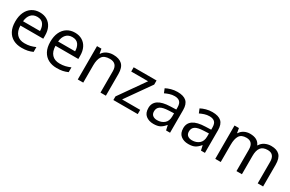

<svg xmlns="http://www.w3.org/2000/svg" viewBox="120 -1604 4033 2673"><g transform="rotate(30 2136.5 -268.0)"><path d="M292 -545.9Q359.9 -545.9 409.9 -515.9Q460 -485.8 486.6 -431.4Q513.2 -377 513.2 -304.2V-251H146Q147.9 -160.2 192.4 -112.5Q236.8 -64.9 316.9 -64.9Q368.2 -64.9 407.5 -74.5Q446.8 -84 488.8 -102.1V-24.9Q448.2 -6.8 408.2 1.5Q368.2 9.8 313 9.8Q235.8 9.8 178 -21Q120.1 -51.8 87.6 -112.8Q55.2 -173.8 55.2 -264.2Q55.2 -352.1 84.5 -415Q113.8 -478 167.5 -512Q221.2 -545.9 292 -545.9ZM291 -474.1Q228 -474.1 191.4 -433.6Q154.8 -393.1 147.9 -320.8H420.9Q419.9 -389.2 388.9 -431.6Q357.9 -474.1 291 -474.1Z M856 -545.9Q923.8 -545.9 973.9 -515.9Q1023.9 -485.8 1050.5 -431.4Q1077.1 -377 1077.1 -304.2V-251H710Q711.9 -160.2 756.3 -112.5Q800.8 -64.9 880.9 -64.9Q932.1 -64.9 971.4 -74.5Q1010.7 -84 1052.7 -102.1V-24.9Q1012.2 -6.8 972.2 1.5Q932.1 9.8 877 9.8Q799.8 9.8 741.9 -21Q684.1 -51.8 651.6 -112.8Q619.1 -173.8 619.1 -264.2Q619.1 -352.1 648.4 -415Q677.7 -478 731.4 -512Q785.2 -545.9 856 -545.9ZM855 -474.1Q792 -474.1 755.4 -433.6Q718.8 -393.1 711.9 -320.8H984.9Q983.9 -389.2 952.9 -431.6Q921.9 -474.1 855 -474.1Z M1470.7 -545.9Q1566.9 -545.9 1616 -499Q1665 -452.1 1665 -349.1V0H1578.1V-342.8Q1578.1 -472.2 1458 -472.2Q1369.1 -472.2 1335 -422.1Q1300.8 -372.1 1300.8 -277.8V0H1212.9V-536.1H1283.7L1296.9 -462.9H1301.8Q1328.1 -504.9 1374 -525.4Q1419.9 -545.9 1470.7 -545.9Z M2177.2 0H1785.2V-58.1L2073.2 -467.8H1802.2V-536.1H2169.9V-470.2L1886.2 -67.9H2177.2Z M2504.4 -544.9Q2602.5 -544.9 2649.4 -502Q2696.3 -459 2696.3 -365.2V0H2632.3L2615.2 -76.2H2611.3Q2576.2 -32.2 2537.4 -11.2Q2498.5 9.8 2431.2 9.8Q2358.4 9.8 2310.3 -28.6Q2262.2 -66.9 2262.2 -148.9Q2262.2 -229 2325.2 -272.5Q2388.2 -315.9 2519.5 -319.8L2610.4 -323.2V-355Q2610.4 -421.9 2581.3 -448Q2552.2 -474.1 2499.5 -474.1Q2457.5 -474.1 2419.4 -461.7Q2381.3 -449.2 2348.1 -433.1L2321.3 -499Q2356.4 -518.1 2404.3 -531.5Q2452.1 -544.9 2504.4 -544.9ZM2609.4 -262.2 2530.3 -258.8Q2430.2 -254.9 2391.8 -227.1Q2353.5 -199.2 2353.5 -147.9Q2353.5 -103 2380.9 -82Q2408.2 -61 2451.2 -61Q2518.1 -61 2563.7 -98.6Q2609.4 -136.2 2609.4 -213.9Z M3065.4 -544.9Q3163.6 -544.9 3210.4 -502Q3257.3 -459 3257.3 -365.2V0H3193.4L3176.3 -76.2H3172.4Q3137.2 -32.2 3098.4 -11.2Q3059.6 9.8 2992.2 9.8Q2919.4 9.8 2871.3 -28.6Q2823.2 -66.9 2823.2 -148.9Q2823.2 -229 2886.2 -272.5Q2949.2 -315.9 3080.6 -319.8L3171.4 -323.2V-355Q3171.4 -421.9 3142.3 -448Q3113.3 -474.1 3060.5 -474.1Q3018.6 -474.1 2980.5 -461.7Q2942.4 -449.2 2909.2 -433.1L2882.3 -499Q2917.5 -518.1 2965.3 -531.5Q3013.2 -544.9 3065.4 -544.9ZM3170.4 -262.2 3091.3 -258.8Q2991.2 -254.9 2952.9 -227.1Q2914.6 -199.2 2914.6 -147.9Q2914.6 -103 2941.9 -82Q2969.2 -61 3012.2 -61Q3079.1 -61 3124.8 -98.6Q3170.4 -136.2 3170.4 -213.9Z M4011.2 -545.9Q4102.5 -545.9 4147.5 -499Q4192.4 -452.1 4192.4 -349.1V0H4105.5V-345.2Q4105.5 -472.2 3996.6 -472.2Q3918.5 -472.2 3885 -427Q3851.6 -381.8 3851.6 -295.9V0H3764.2V-345.2Q3764.2 -472.2 3654.3 -472.2Q3573.2 -472.2 3542.2 -422.1Q3511.2 -372.1 3511.2 -277.8V0H3423.3V-536.1H3494.1L3507.3 -462.9H3512.2Q3537.6 -504.9 3580.1 -525.4Q3622.6 -545.9 3670.4 -545.9Q3796.4 -545.9 3834.5 -456.1H3839.4Q3866.2 -502 3912.4 -523.9Q3958.5 -545.9 4011.2 -545.9Z"/></g></svg>

Font: Defago Noto Sans
Style: Regular
Weight: 400
Designer: John M. Durdin
Foundry: Lao IT Dev Co., Ltd.
Version: Version 1.000 2007 initial release